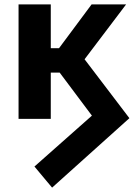

<svg xmlns="http://www.w3.org/2000/svg" viewBox="-20 -535 602 864"><path d="M214.4 309.3 135 214.4 393.6 -14.6 248.5 -208.3H208.5V0H63.5V-515.1H208.5V-318.1H245.6L392.1 -515.1H547.4L360.6 -268.3L562.3 -3.2Z"/></svg>

Font: RobotoFlex
Style: Regular
Weight: 400
Designer: Berlow after Robertson
Foundry: Google
Version: Version 2.136